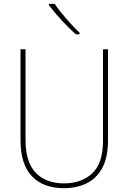

<svg xmlns="http://www.w3.org/2000/svg" viewBox="-20 -971 669 1001"><path d="M543 -239Q543 -151 513.5 -96Q484 -41 432 -15.5Q380 10 314 10Q205 10 146 -52.5Q87 -115 87 -240V-714H113V-243Q113 -126 166 -70.5Q219 -15 315 -15Q405 -15 461 -67.5Q517 -120 517 -236V-714H543ZM265 -951Q289 -915 326 -873Q363 -831 395 -800V-792H376Q340 -823 300.5 -866Q261 -909 235 -944V-951Z"/></svg>

Font: Noto Sans Telugu SemiCondensed Thin
Style: Regular
Weight: 100
Width: 4
Designer: Jelle Bosma - Monotype Design Team
Foundry: Monotype Imaging Inc.
Version: Version 2.005; ttfautohint (v1.8.4.7-5d5b)